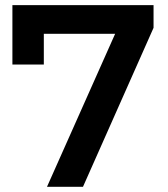

<svg xmlns="http://www.w3.org/2000/svg" viewBox="-20 -720 648 740"><path d="M27.8 -471.2V-700.2H571.8V-612.8L299.8 0H161.1L423.8 -589.8H148.9V-471.2Z"/></svg>

Font: Montserrat SemiBold
Style: Regular
Weight: 600
Designer: Julieta Ulanovsky
Foundry: Julieta Ulanovsky
Version: Version 7.200